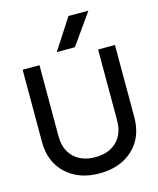

<svg xmlns="http://www.w3.org/2000/svg" viewBox="-137 -1035 943 1145"><g transform="rotate(-15 335.0 -462.5)"><path d="M386 -750H274L397 -940H520ZM516 -264V-701H620V-254Q620 -132 541.5 -58.5Q463 15 335 15Q207 15 128.5 -58.5Q50 -132 50 -254V-701H154V-264Q154 -180 203 -132.5Q252 -85 335 -85Q418 -85 467 -132.5Q516 -180 516 -264Z"/></g></svg>

Font: Edgecutting Lite Sharp
Style: Medium
Weight: 500
Designer: RandomMaerks (Nguyen Gia Bao)
Version: Version 1.0